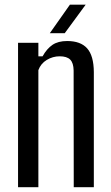

<svg xmlns="http://www.w3.org/2000/svg" viewBox="-20 -778 462 798"><path d="M55 0V-600H139.5V-544H157Q174.5 -575.5 198 -591.5Q221.5 -607.5 259 -607.5Q315 -607.5 342.2 -577Q369.5 -546.5 370 -478.5V0H286.5L286 -485Q285.5 -516.5 271.8 -530.2Q258 -544 228 -544Q199.5 -544 174.5 -529Q149.5 -514 139.5 -486.5V0ZM187 -640 270.5 -758.5H336L249 -640Z"/></svg>

Font: Big Shoulders
Style: Regular
Weight: 400
Designer: Patric King
Foundry: XO Type Co
Version: Version 2.002